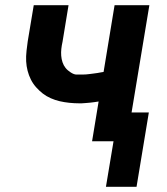

<svg xmlns="http://www.w3.org/2000/svg" viewBox="-20 -540 640 734"><path d="M502 174H385L414 0H332L357 -152Q349 -151 340.5 -149.5Q332 -148 324 -147.5Q316 -147 306.5 -146Q297 -145 292 -145H283Q264 -145 245 -147Q226 -149 208.5 -153Q191 -157 174 -164.5Q157 -172 143.5 -182.5Q130 -193 118 -206.5Q106 -220 98 -236Q90 -252 85.5 -269.5Q81 -287 80 -305.5Q79 -324 81.5 -346.5Q84 -369 86 -382L109 -520H242L219 -380Q216 -367 214.5 -353.5Q213 -340 214 -327Q215 -314 219 -302Q223 -290 230.5 -280.5Q238 -271 250.5 -263Q263 -255 272 -255H282Q289 -255 295.5 -255Q302 -255 309 -255.5Q316 -256 323 -257Q330 -258 338.5 -259Q347 -260 353 -261Q359 -262 364 -263L376 -265L418 -520H551L483 -110H549Z"/></svg>

Font: Iosevka Aile Extrabold Oblique
Style: Regular
Weight: 800
Italic angle: -9°
Designer: Belleve Invis
Foundry: Belleve Invis
Version: Version 31.1.0; ttfautohint (v1.8.4)